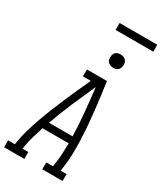

<svg xmlns="http://www.w3.org/2000/svg" viewBox="-311 -1207 1089 1297"><g transform="rotate(30 234.0 -558.5)"><path d="M-41 0V-54H12L15 -74Q23 -125 38.5 -176.5Q54 -228 72 -279Q90 -330 110.5 -380.5Q131 -431 152.5 -481Q174 -531 196.5 -581Q219 -631 242 -681H181V-735H337Q345 -681 352 -626.5Q359 -572 365 -517.5Q371 -463 375.5 -408Q380 -353 382 -297.5Q384 -242 382.5 -186Q381 -130 372 -74L369 -54H415V0H257V-54H309L312 -74Q319 -116 321 -157.5Q323 -199 324 -241H120Q106 -199 94 -157.5Q82 -116 75 -74L72 -54H117V0ZM139 -295H323Q320 -388 311.5 -479.5Q303 -571 292 -662Q251 -571 211.5 -479.5Q172 -388 139 -295ZM328 -833Q316 -833 304.5 -837.5Q293 -842 285.5 -851Q278 -860 276.5 -872.5Q275 -885 277 -898Q278 -906 282.5 -914.5Q287 -923 294.5 -928Q302 -933 310.5 -935Q319 -937 328 -937Q340 -937 352 -932.5Q364 -928 371 -919Q378 -910 380 -897.5Q382 -885 379 -872Q378 -864 373.5 -855.5Q369 -847 362 -842Q355 -837 346 -835Q337 -833 328 -833ZM215 -1063V-1117H509V-1063Z"/></g></svg>

Font: Iosevka QP Light
Style: Italic
Weight: 300
Italic angle: -9°
Designer: Belleve Invis
Foundry: Belleve Invis
Version: Version 20.0.0; ttfautohint (v1.8.4)